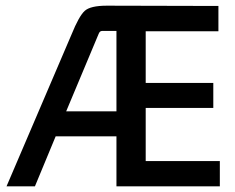

<svg xmlns="http://www.w3.org/2000/svg" viewBox="-20 -656 829 676"><path d="M103 0H3L232 -535Q258 -599 278 -617.5Q298 -636 356 -636L749 -635V-546H493V-364H731V-276H493V-89H754V0H390V-176H176ZM327 -536 213 -264H390V-547H339Q331 -547 327 -536Z"/></svg>

Font: Gemunu Libre SemiBold
Style: Regular
Weight: 600
Designer: Puspanada Ekanayake, Sola Matas, Pathum Egodawatta, Kosala Senevirathne
Foundry: mooniak
Version: Version 1.100